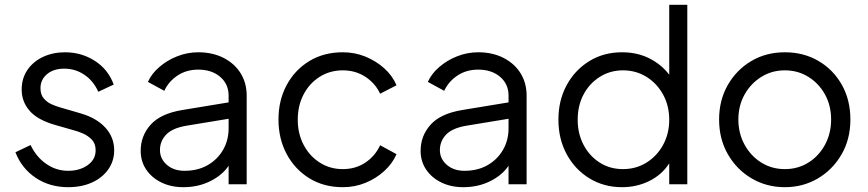

<svg xmlns="http://www.w3.org/2000/svg" viewBox="-20 -765 3605 797"><path d="M263 12Q319 12 362 -7.5Q405 -27 429.5 -62Q454 -97 454 -141Q454 -195 417.5 -235Q381 -275 316 -294L227 -320Q213 -324 194.5 -332Q176 -340 162 -356Q148 -372 148 -399Q148 -434 175 -457Q202 -480 247 -480Q293 -480 330.5 -454.5Q368 -429 388 -384L452 -414Q429 -477 373.5 -512.5Q318 -548 250 -548Q200 -548 159 -529Q118 -510 94 -475Q70 -440 70 -393Q70 -343 103 -305Q136 -267 210 -246L287 -224Q303 -220 324 -211Q345 -202 361 -185.5Q377 -169 377 -141Q377 -103 344 -79.5Q311 -56 263 -56Q213 -56 171.5 -85Q130 -114 107 -163L44 -133Q70 -66 128 -27Q186 12 263 12Z M741 12Q803 12 853 -13Q903 -38 929 -77V0H1004V-368Q1004 -421 978.5 -461.5Q953 -502 907.5 -525Q862 -548 803 -548Q758 -548 716 -531.5Q674 -515 641.5 -487Q609 -459 594 -425L662 -388Q680 -427 717 -451.5Q754 -476 803 -476Q859 -476 894 -446Q929 -416 929 -368V-340L735 -308Q646 -293 605 -247Q564 -201 564 -139Q564 -95 587 -61Q610 -27 650 -7.5Q690 12 741 12ZM644 -142Q644 -179 669.5 -206Q695 -233 753 -243L929 -272V-232Q929 -183 906 -143Q883 -103 842 -79.5Q801 -56 746 -56Q701 -56 672.5 -81Q644 -106 644 -142Z M1403 12Q1453 12 1497 -6Q1541 -24 1575 -55Q1609 -86 1626 -125L1558 -162Q1537 -117 1496.5 -90Q1456 -63 1403 -63Q1350 -63 1307.5 -90Q1265 -117 1240.5 -163.5Q1216 -210 1216 -268Q1216 -327 1240.5 -373.5Q1265 -420 1307.5 -446.5Q1350 -473 1403 -473Q1456 -473 1497 -446Q1538 -419 1558 -376L1626 -411Q1609 -451 1575 -481.5Q1541 -512 1497 -530Q1453 -548 1403 -548Q1324 -548 1264 -511.5Q1204 -475 1170 -412Q1136 -349 1136 -269Q1136 -189 1170 -125.5Q1204 -62 1264 -25Q1324 12 1403 12Z M1903 12Q1965 12 2015 -13Q2065 -38 2091 -77V0H2166V-368Q2166 -421 2140.5 -461.5Q2115 -502 2069.5 -525Q2024 -548 1965 -548Q1920 -548 1878 -531.5Q1836 -515 1803.5 -487Q1771 -459 1756 -425L1824 -388Q1842 -427 1879 -451.5Q1916 -476 1965 -476Q2021 -476 2056 -446Q2091 -416 2091 -368V-340L1897 -308Q1808 -293 1767 -247Q1726 -201 1726 -139Q1726 -95 1749 -61Q1772 -27 1812 -7.5Q1852 12 1903 12ZM1806 -142Q1806 -179 1831.5 -206Q1857 -233 1915 -243L2091 -272V-232Q2091 -183 2068 -143Q2045 -103 2004 -79.5Q1963 -56 1908 -56Q1863 -56 1834.5 -81Q1806 -106 1806 -142Z M2562 12Q2624 12 2676 -14Q2728 -40 2758 -87V0H2833V-745H2758V-455Q2725 -498 2675 -523Q2625 -548 2562 -548Q2486 -548 2426.5 -511.5Q2367 -475 2332.5 -412Q2298 -349 2298 -268Q2298 -188 2332.5 -124.5Q2367 -61 2427 -24.5Q2487 12 2562 12ZM2566 -63Q2512 -63 2469.5 -90Q2427 -117 2402.5 -163.5Q2378 -210 2378 -268Q2378 -327 2402.5 -373Q2427 -419 2470 -446Q2513 -473 2566 -473Q2620 -473 2663.5 -446Q2707 -419 2732.5 -372.5Q2758 -326 2758 -268Q2758 -210 2732.5 -163.5Q2707 -117 2663.5 -90Q2620 -63 2566 -63Z M3238 12Q3313 12 3374.5 -24Q3436 -60 3473 -123.5Q3510 -187 3510 -269Q3510 -350 3474.5 -413Q3439 -476 3377.5 -512Q3316 -548 3238 -548Q3160 -548 3098.5 -511.5Q3037 -475 3001 -412Q2965 -349 2965 -269Q2965 -188 3001.5 -124.5Q3038 -61 3100 -24.5Q3162 12 3238 12ZM3238 -63Q3184 -63 3140.5 -90Q3097 -117 3071 -164Q3045 -211 3045 -269Q3045 -327 3071 -373Q3097 -419 3140.5 -446Q3184 -473 3238 -473Q3292 -473 3335.5 -446Q3379 -419 3404.5 -373Q3430 -327 3430 -269Q3430 -211 3404.5 -164Q3379 -117 3335.5 -90Q3292 -63 3238 -63Z"/></svg>

Font: Plus Jakarta Sans
Style: Regular
Weight: 400
Designer: Gumpita Rahayu
Foundry: Tokotype
Version: Version 2.004; ttfautohint (v1.8.3)